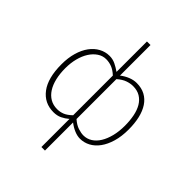

<svg xmlns="http://www.w3.org/2000/svg" viewBox="-282 -943 1334 1334"><g transform="rotate(45 385.0 -275.5)"><path d="M59 -262Q59 -326 74 -377.5Q89 -429 115.5 -465Q142 -501 178 -520.5Q214 -540 255 -540Q286 -540 313 -527Q340 -514 367 -495V-794H402V-494Q429 -515 460 -527.5Q491 -540 521 -540Q569 -540 604.5 -521Q640 -502 663.5 -466.5Q687 -431 698.5 -381.5Q710 -332 710 -271Q710 -204 694.5 -151Q679 -98 652.5 -61.5Q626 -25 590.5 -6Q555 13 515 13Q489 13 460 1Q431 -11 402 -33V243H367V-33Q344 -13 317 0Q290 13 255 13Q165 13 112 -57.5Q59 -128 59 -262ZM402 -67Q434 -39 464 -29.5Q494 -20 516 -20Q551 -20 580 -38.5Q609 -57 629.5 -90.5Q650 -124 661.5 -170Q673 -216 673 -271Q673 -321 664.5 -364.5Q656 -408 637.5 -439.5Q619 -471 589.5 -489Q560 -507 518 -507Q492 -507 463 -497Q434 -487 402 -459ZM254 -507Q220 -507 191 -487.5Q162 -468 141 -435Q120 -402 108.5 -357.5Q97 -313 97 -262Q97 -208 107.5 -163.5Q118 -119 138.5 -87Q159 -55 189 -37.5Q219 -20 258 -20Q287 -20 312.5 -30.5Q338 -41 367 -69V-459Q338 -486 310.5 -496.5Q283 -507 254 -507Z"/></g></svg>

Font: Kinto Sans Thin
Style: Regular
Weight: 100
Designer: Authors: Ryoko NISHIZUKA  (kana & ideographs); Paul D. Hunt (Latin, Greek & Cyrillic); Wenlong ZHANG  (bopomofo); Sandol
Foundry: Adobe Systems Incorporated, ookami Inc.
Version: Version 0.001